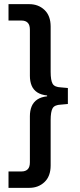

<svg xmlns="http://www.w3.org/2000/svg" viewBox="-20 -725 385 925"><path d="M21 180V101H84Q103 101 113.5 90.5Q124 80 124 57V-165Q124 -192 132.5 -212.5Q141 -233 159.5 -245.5Q178 -258 207 -261V-265Q178 -268 159.5 -280Q141 -292 132.5 -312.5Q124 -333 124 -360V-582Q124 -605 113.5 -615.5Q103 -626 84 -626H21V-705H121Q165 -705 194.5 -677Q224 -649 224 -597V-379Q224 -338 233.5 -321.5Q243 -305 274 -304L307 -301V-224L274 -221Q243 -220 233.5 -203.5Q224 -187 224 -146V72Q224 124 194.5 152Q165 180 121 180Z"/></svg>

Font: Nunito Sans 7pt Condensed SemiBold
Style: Regular
Weight: 600
Width: 3
Designer: Vernon Adams
Foundry: Vernon Adams
Version: Version 3.101;gftools[0.9.27]